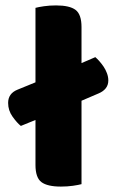

<svg xmlns="http://www.w3.org/2000/svg" viewBox="-20 -681 430 709"><path d="M205 8Q155 8 133 -8.5Q111 -25 111 -72V-238L57 -216Q43 -227 26.5 -250Q10 -273 10 -301Q10 -336 45 -350L111 -377V-652Q122 -655 142.5 -658Q163 -661 187 -661Q237 -661 259 -644.5Q281 -628 281 -581V-448L332 -470Q339 -464 347 -455Q355 -446 362.5 -435Q370 -424 375 -410.5Q380 -397 380 -384Q380 -367 370.5 -355Q361 -343 344 -336L281 -309V-1Q270 2 249.5 5Q229 8 205 8Z"/></svg>

Font: Baloo Tammudu 2 ExtraBold
Style: Regular
Weight: 800
Designer: Maithili Shingre, Omkar Shende and Ek Type
Foundry: Ek Type
Version: Version 1.640;hotconv 1.0.111;makeotfexe 2.5.65597; ttfautoh